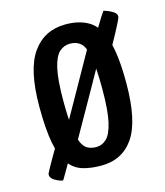

<svg xmlns="http://www.w3.org/2000/svg" viewBox="-88 -590 589 685"><g transform="rotate(-15 206.0 -248.0)"><path d="M206.9 10Q168 10 138 0.7Q108 -8.6 88 -35.6Q67.9 -62.6 57.7 -114.1Q47.5 -165.6 47.5 -249.9Q47.5 -387.4 91.4 -448.7Q135.2 -510 213.2 -510Q266.1 -510 300.6 -488.1Q335.1 -466.3 352.1 -410.3Q369.2 -354.2 369.2 -252.5Q369.2 -112.8 327.3 -51.4Q285.5 10 206.9 10ZM61.6 25.8Q47.5 23.8 32.1 14.5Q16.7 5.2 16.7 -8Q16.7 -10.5 25.2 -26.1Q33.7 -41.7 44.8 -61.1Q55.9 -80.4 64.4 -94.7Q72.9 -109 72.9 -109Q72.9 -109 83.2 -104.4Q93.5 -99.8 103.7 -91.7Q113.8 -83.5 113.8 -73.3Q113.8 -68.8 106.7 -54.2Q99.5 -39.6 89.7 -22.1Q79.8 -4.7 71.7 8.9Q63.5 22.5 61.6 25.8ZM206.8 -58.7Q228.7 -58.7 245.3 -74.5Q261.9 -90.3 271.5 -132.3Q281 -174.3 281 -252Q281 -331.8 273.5 -371.9Q265.9 -412 250.5 -425.7Q235.1 -439.4 210.9 -439.4Q188.6 -439.4 171.5 -424Q154.4 -408.6 145 -367.4Q135.6 -326.2 135.6 -248.1Q135.6 -186.6 140.4 -148.6Q145.2 -110.6 153.9 -91.4Q162.7 -72.2 176.3 -65.4Q190 -58.7 206.8 -58.7ZM131.2 -67.2Q126.1 -69.2 116.6 -72.4Q107.1 -75.7 99.3 -81.5Q91.6 -87.2 91.6 -95.8L275.9 -423.4Q275.9 -423.4 286 -421.5Q296 -419.5 305.5 -413.9Q315 -408.3 315 -398.1Q315 -396.2 305.1 -377.5Q295.2 -358.8 278.9 -329.5Q262.6 -300.2 243.1 -265.9Q223.6 -231.6 204.3 -197.1Q184.9 -162.6 168.3 -133.6Q151.7 -104.6 141.8 -86.6Q131.9 -68.5 131.2 -67.2ZM333.6 -356.4Q333.6 -356.4 325.9 -360.1Q318.2 -363.9 307.6 -369.7Q297 -375.6 289.3 -382.8Q281.6 -390 281.6 -396.6Q281.6 -396.6 288 -408.1Q294.5 -419.7 304.5 -437.1Q314.6 -454.6 325.5 -472.6Q336.4 -490.5 345.1 -504.3Q353.8 -518.1 357 -522Q357 -522 368.7 -518.1Q380.3 -514.2 391.7 -506.6Q403.2 -499.1 403.2 -488.9Q403.2 -485 396.1 -470.6Q389 -456.1 378.9 -437.2Q368.9 -418.3 358.3 -399.5Q347.8 -380.8 340.7 -368.6Q333.6 -356.4 333.6 -356.4Z"/></g></svg>

Font: Yanone Kaffeesatz ExtraLight
Style: Regular
Weight: 200
Designer: Yanone (Cyrillic: Daniel Pouzeot, Huerta Tipografica, and Cyreal)
Foundry: Yanone
Version: Version 2.003